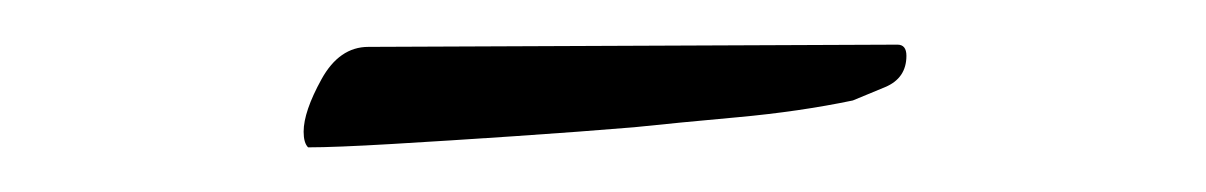

<svg xmlns="http://www.w3.org/2000/svg" viewBox="-20 -517 540 86"><path d="M118 -451Q116 -453 116 -458Q116 -467 124 -481.5Q132 -496 145 -496L382 -497Q386 -497 386 -492Q386 -482 376.5 -478Q367 -474 362 -472Q338 -467 310.5 -464.5Q283 -462 264 -460Q240 -458 210.5 -456Q181 -454 155.5 -452.5Q130 -451 118 -451Z"/></svg>

Font: My Soul
Style: Regular
Weight: 400
Designer: Robert E. Leuschke
Foundry: Robert E. Leuschke
Version: Version 1.010; ttfautohint (v1.8.4.7-5d5b)